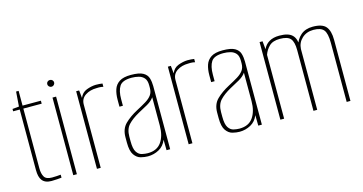

<svg xmlns="http://www.w3.org/2000/svg" viewBox="-68 -890 2238 1183"><g transform="rotate(-15 1051.0 -298.5)"><path d="M142 0Q121 0 106.5 -6Q92 -12 83 -23.5Q74 -35 70 -51.5Q66 -68 66 -90V-476H24V-491L66 -495L73 -589H89V-495H206V-476H89V-94Q89 -61 101 -40.5Q113 -20 150 -20Q165 -20 180.5 -21Q196 -22 206 -23V-4Q195 -3 178 -1.5Q161 0 142 0Z M280 0V-495H303V0ZM292 -561Q283 -561 276.5 -567.5Q270 -574 270 -583Q270 -592 276.5 -598Q283 -604 292 -604Q301 -604 307.5 -598Q314 -592 314 -583Q314 -574 307.5 -567.5Q301 -561 292 -561Z M431 0V-495H450L455 -446Q468 -478 498 -489.5Q528 -501 557 -502Q582 -502 600 -499V-478Q594 -480 587 -480.5Q580 -481 572.5 -481.5Q565 -482 557 -481Q515 -481 485 -461Q455 -441 455 -404V0Z M755 7Q734 7 710 1Q686 -5 668.5 -29.5Q651 -54 651 -108V-143Q651 -196 683 -227.5Q715 -259 764 -285Q800 -304 824.5 -319Q849 -334 862 -352Q875 -370 875 -397V-414Q875 -445 861.5 -460.5Q848 -476 826.5 -481.5Q805 -487 782 -487Q723 -487 704.5 -458Q686 -429 686 -376V-334H664V-378Q664 -415 673.5 -443.5Q683 -472 708.5 -488.5Q734 -505 782 -505Q835 -505 859.5 -491Q884 -477 891 -453.5Q898 -430 898 -403V0H875L874 -67Q859 -29 826 -11Q793 7 755 7ZM759 -12Q818 -12 846 -52Q874 -92 874 -157V-338Q860 -317 830.5 -300Q801 -283 770 -267Q725 -242 700 -215Q675 -188 675 -140V-110Q675 -62 688.5 -41.5Q702 -21 722 -16.5Q742 -12 759 -12Z M1016 0V-495H1035L1040 -446Q1053 -478 1083 -489.5Q1113 -501 1142 -502Q1167 -502 1185 -499V-478Q1179 -480 1172 -480.5Q1165 -481 1157.5 -481.5Q1150 -482 1142 -481Q1100 -481 1070 -461Q1040 -441 1040 -404V0Z M1340 7Q1319 7 1295 1Q1271 -5 1253.5 -29.5Q1236 -54 1236 -108V-143Q1236 -196 1268 -227.5Q1300 -259 1349 -285Q1385 -304 1409.5 -319Q1434 -334 1447 -352Q1460 -370 1460 -397V-414Q1460 -445 1446.5 -460.5Q1433 -476 1411.5 -481.5Q1390 -487 1367 -487Q1308 -487 1289.5 -458Q1271 -429 1271 -376V-334H1249V-378Q1249 -415 1258.5 -443.5Q1268 -472 1293.5 -488.5Q1319 -505 1367 -505Q1420 -505 1444.5 -491Q1469 -477 1476 -453.5Q1483 -430 1483 -403V0H1460L1459 -67Q1444 -29 1411 -11Q1378 7 1340 7ZM1344 -12Q1403 -12 1431 -52Q1459 -92 1459 -157V-338Q1445 -317 1415.5 -300Q1386 -283 1355 -267Q1310 -242 1285 -215Q1260 -188 1260 -140V-110Q1260 -62 1273.5 -41.5Q1287 -21 1307 -16.5Q1327 -12 1344 -12Z M1601 0V-495H1620L1625 -443Q1637 -471 1663 -486.5Q1689 -502 1728 -502Q1786 -502 1810 -478Q1834 -454 1833 -408L1823 -407Q1835 -451 1864.5 -476.5Q1894 -502 1941 -502Q2002 -502 2025 -474.5Q2048 -447 2048 -390V0H2024V-377Q2024 -438 2005.5 -460Q1987 -482 1940 -482Q1896 -482 1867 -455Q1838 -428 1836 -388V0H1812V-387Q1812 -439 1794 -460.5Q1776 -482 1726 -482Q1681 -482 1658 -459.5Q1635 -437 1625 -407V0Z"/></g></svg>

Font: Alumni Sans Thin Thin
Style: Regular
Weight: 250
Version: Version 1.018